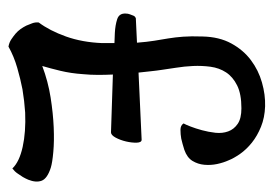

<svg xmlns="http://www.w3.org/2000/svg" viewBox="-122 -528 686 483"><g transform="rotate(90 221.5 -287.0)"><path d="M402.3 -71.3Q429.7 -62.5 435.1 -48.3Q440.4 -34.2 432.6 -14.6Q429.7 -7.8 425.8 -1Q421.9 4.9 417 12.2Q412.1 19.5 404.3 25.4Q387.7 7.8 350.1 -0.5Q312.5 -8.8 263.7 -6.8Q234.4 -4.9 205.1 0Q179.7 4.9 150.9 13.2Q122.1 21.5 97.7 35.2Q86.9 33.2 79.1 27.8Q71.3 22.5 65.4 17.6Q58.6 11.7 53.7 4.9Q48.8 -2 44.9 -9.8Q42 -16.6 39.1 -24.4Q36.1 -32.2 37.1 -41Q57.6 -68.4 72.3 -109.4Q86.9 -150.4 88.9 -200.2V-231.4L63.5 -232.4Q43.9 -233.4 28.8 -238.3Q13.7 -243.2 14.6 -259.8Q14.6 -265.6 16.6 -270.5Q18.6 -275.4 20 -279.3Q21.5 -283.2 26.4 -285.2L87.9 -288.1Q85.9 -313.5 83 -331.5Q80.1 -349.6 77.1 -367.2Q74.2 -384.8 72.8 -404.3Q71.3 -423.8 72.3 -453.1Q73.2 -495.1 89.8 -525.4Q106.4 -555.7 131.8 -574.7Q157.2 -593.8 188 -602.5Q218.8 -611.3 248 -610.4Q276.4 -609.4 299.3 -600.1Q322.3 -590.8 339.4 -577.1Q356.4 -563.5 367.7 -547.4Q378.9 -531.2 383.8 -518.6Q389.6 -505.9 393.1 -489.7Q396.5 -473.6 395 -457.5Q393.6 -441.4 385.3 -427.7Q377 -414.1 357.4 -407.2Q341.8 -402.3 329.1 -399.4Q318.4 -397.5 307.1 -397.5Q295.9 -397.5 291 -405.3Q293.9 -410.2 298.8 -422.9Q303.7 -435.5 308.1 -451.7Q312.5 -467.8 314.5 -485.4Q316.4 -502.9 311 -517.6Q305.7 -532.2 292 -541.5Q278.3 -550.8 252.9 -550.8Q216.8 -550.8 195.3 -540Q173.8 -529.3 162.6 -512.2Q151.4 -495.1 148.4 -473.1Q145.5 -451.2 146.5 -429.2Q147.5 -407.2 150.9 -386.2Q154.3 -365.2 156.2 -350.6Q158.2 -337.9 159.7 -323.2Q161.1 -308.6 163.1 -292L332 -299.8Q338.9 -299.8 339.4 -287.6Q339.8 -275.4 336.4 -260.7Q333 -246.1 326.7 -234.4Q320.3 -222.7 313.5 -222.7L168 -227.5Q168.9 -209 168.9 -189.9Q168.9 -170.9 167 -151.4Q165 -122.1 158.7 -95.7Q152.3 -69.3 146.5 -49.8Q185.5 -64.5 225.6 -70.8Q265.6 -77.1 300.8 -78.6Q335.9 -80.1 362.8 -77.6Q389.6 -75.2 402.3 -71.3Z"/></g></svg>

Font: Rancho
Style: Regular
Weight: 400
Designer: Font Diner, Inc
Foundry: Font Diner, Inc
Version: Version 1.000